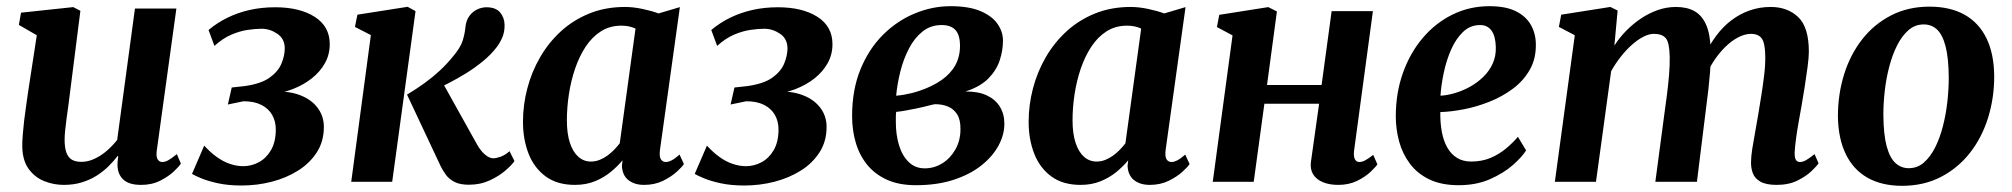

<svg xmlns="http://www.w3.org/2000/svg" viewBox="-20 -588 6506 621"><path d="M186 10Q154 10 123.5 -2Q93 -14 72.8 -41.5Q52.5 -69 52 -116Q52 -133.5 53.8 -154.5Q55.5 -175.5 58.2 -198.8Q61 -222 64.5 -245.8Q68 -269.5 71 -291.5L99 -474L41 -507.5L48 -547L217 -565L240 -553L206.5 -289Q204 -267.5 201 -245.8Q198 -224 195.2 -204Q192.5 -184 190.8 -166.8Q189 -149.5 189 -136.5Q189 -109.5 195 -93.8Q201 -78 213 -71.2Q225 -64.5 243 -64.5Q265 -64.5 286.5 -74.8Q308 -85 326.5 -101.2Q345 -117.5 359 -135.5L416.5 -560.5H550.5L487 -100.5Q484.5 -81.5 489.8 -72.8Q495 -64 505 -64Q514 -64 524 -69.5Q534 -75 552 -89.5L565 -59Q560 -50.5 542.8 -34Q525.5 -17.5 498.5 -3.8Q471.5 10 436.5 10Q399.5 10 381.2 -5.2Q363 -20.5 360.5 -46.5Q360 -49 360 -53.2Q360 -57.5 360.2 -62.5Q360.5 -67.5 361.2 -72.8Q362 -78 362.5 -82.5L360.5 -83.5Q347.5 -66.5 330.5 -49.8Q313.5 -33 292 -19.5Q270.5 -6 244.2 2Q218 10 186 10Z M761.5 12Q719 12 686.2 5Q653.5 -2 631.8 -11Q610 -20 601 -25.5L640.5 -117Q660 -95.5 680.8 -80.5Q701.5 -65.5 723.5 -58Q745.5 -50.5 766.5 -50.5Q793.5 -50.5 817.5 -63.5Q841.5 -76.5 856.8 -103Q872 -129.5 872 -169Q872 -196 860.2 -216.5Q848.5 -237 825.2 -248.8Q802 -260.5 767.5 -260.5L717 -250L729.5 -305L771 -309.5Q824.5 -317 852.2 -337Q880 -357 890.5 -382.8Q901 -408.5 901 -431.5Q901 -462.5 877 -478.8Q853 -495 826 -495Q805.5 -495 780.5 -491.2Q755.5 -487.5 728 -475.8Q700.5 -464 673.5 -439.5L654.5 -491Q682.5 -514.5 715.8 -530.8Q749 -547 787.5 -555.8Q826 -564.5 870 -564.5Q949.5 -564.5 998 -533.5Q1046.5 -502.5 1046.5 -445Q1046.5 -411.5 1031 -383.8Q1015.5 -356 988.8 -334.8Q962 -313.5 927.2 -300Q892.5 -286.5 854 -282L845.5 -289Q900 -296.5 941 -283.5Q982 -270.5 1004.8 -242.5Q1027.5 -214.5 1027.5 -177.5Q1027.5 -131 1005 -95.8Q982.5 -60.5 944.5 -36.5Q906.5 -12.5 859 -0.2Q811.5 12 761.5 12Z M1116 0 1179.5 -474.5 1128 -501 1136 -540.5 1298.5 -566 1324 -552 1248.5 0ZM1496.5 9.5Q1467 9.5 1449.2 0Q1431.5 -9.5 1421.8 -23.2Q1412 -37 1406 -49L1296.5 -282Q1326.5 -300 1352.8 -319Q1379 -338 1402 -359.2Q1425 -380.5 1444.5 -404.5Q1469 -433.5 1476 -455.2Q1483 -477 1485 -497Q1487 -521.5 1498 -536.2Q1509 -551 1524 -557.8Q1539 -564.5 1553 -564.5Q1583.5 -564.5 1597.5 -547.8Q1611.5 -531 1612 -508Q1612.5 -485 1604.5 -466.5Q1596.5 -448 1585 -433.5Q1567.5 -411 1542 -390Q1516.5 -369 1487.8 -351.2Q1459 -333.5 1431.8 -319.5Q1404.5 -305.5 1383 -296L1400.5 -340.5L1522.5 -121.5Q1534.5 -100 1548.8 -88Q1563 -76 1575.5 -76Q1585 -76 1599.5 -81.2Q1614 -86.5 1628 -99L1644 -67Q1635.5 -54.5 1614.8 -36.5Q1594 -18.5 1563.8 -4.5Q1533.5 9.5 1496.5 9.5Z M2114.5 -102.5Q2112 -81 2117.8 -72.5Q2123.5 -64 2133.5 -64Q2141.5 -64 2152 -69.2Q2162.5 -74.5 2178 -88L2192 -57.5Q2187 -49 2169.2 -32.8Q2151.5 -16.5 2124.5 -3.2Q2097.5 10 2063 10Q2032.5 10 2012.8 -5.2Q1993 -20.5 1991.5 -51.5L1993.5 -69.5Q1977.5 -50 1955.2 -31.8Q1933 -13.5 1904.2 -1.8Q1875.5 10 1839.5 10Q1782 10 1744.8 -17.5Q1707.5 -45 1689.5 -91.2Q1671.5 -137.5 1671.5 -194Q1671.5 -248.5 1685.5 -302Q1699.5 -355.5 1727 -403Q1754.5 -450.5 1794.5 -487Q1834.5 -523.5 1886.5 -544.5Q1938.5 -565.5 2001.5 -565.5Q2028 -565.5 2058.5 -559Q2089 -552.5 2110 -544.5L2179 -565ZM2035.5 -495.5Q2025 -500.5 2013.5 -502.8Q2002 -505 1989.5 -505Q1952.5 -505 1923.8 -486.8Q1895 -468.5 1874.2 -437Q1853.5 -405.5 1840 -365.8Q1826.5 -326 1820 -283Q1813.5 -240 1813.5 -199Q1813.5 -156 1823.2 -126.2Q1833 -96.5 1850.5 -81Q1868 -65.5 1891 -65.5Q1906 -65.5 1919.2 -70.8Q1932.5 -76 1944.2 -84.5Q1956 -93 1966 -103.2Q1976 -113.5 1984.5 -124.5Z M2387.5 12Q2345 12 2312.2 5Q2279.5 -2 2257.8 -11Q2236 -20 2227 -25.5L2266.5 -117Q2286 -95.5 2306.8 -80.5Q2327.5 -65.5 2349.5 -58Q2371.5 -50.5 2392.5 -50.5Q2419.5 -50.5 2443.5 -63.5Q2467.5 -76.5 2482.8 -103Q2498 -129.5 2498 -169Q2498 -196 2486.2 -216.5Q2474.5 -237 2451.2 -248.8Q2428 -260.5 2393.5 -260.5L2343 -250L2355.5 -305L2397 -309.5Q2450.5 -317 2478.2 -337Q2506 -357 2516.5 -382.8Q2527 -408.5 2527 -431.5Q2527 -462.5 2503 -478.8Q2479 -495 2452 -495Q2431.5 -495 2406.5 -491.2Q2381.5 -487.5 2354 -475.8Q2326.5 -464 2299.5 -439.5L2280.5 -491Q2308.5 -514.5 2341.8 -530.8Q2375 -547 2413.5 -555.8Q2452 -564.5 2496 -564.5Q2575.5 -564.5 2624 -533.5Q2672.5 -502.5 2672.5 -445Q2672.5 -411.5 2657 -383.8Q2641.5 -356 2614.8 -334.8Q2588 -313.5 2553.2 -300Q2518.5 -286.5 2480 -282L2471.5 -289Q2526 -296.5 2567 -283.5Q2608 -270.5 2630.8 -242.5Q2653.5 -214.5 2653.5 -177.5Q2653.5 -131 2631 -95.8Q2608.5 -60.5 2570.5 -36.5Q2532.5 -12.5 2485 -0.2Q2437.5 12 2387.5 12Z M2942.5 11Q2887.5 11 2848.5 -6.8Q2809.5 -24.5 2784.5 -55.5Q2759.5 -86.5 2747.8 -126.8Q2736 -167 2736 -212.5Q2736 -297.5 2763 -363.5Q2790 -429.5 2835.5 -475Q2881 -520.5 2938 -544.2Q2995 -568 3054.5 -568Q3114 -568 3151.5 -552Q3189 -536 3206.5 -510.5Q3224 -485 3224 -457Q3224 -425 3213.5 -393Q3203 -361 3176.8 -334.2Q3150.5 -307.5 3102.5 -292Q3144.5 -292.5 3172.2 -279.2Q3200 -266 3214.2 -242.5Q3228.5 -219 3228.5 -187.5Q3228.5 -152.5 3209.8 -117.5Q3191 -82.5 3154.5 -53.2Q3118 -24 3064.5 -6.5Q3011 11 2942.5 11ZM2971 -43.5Q3001.5 -43.5 3027.8 -59.8Q3054 -76 3070.2 -104.8Q3086.5 -133.5 3086.5 -170Q3087 -200 3076 -217.8Q3065 -235.5 3046.5 -243.2Q3028 -251 3004.5 -251Q2997 -250 2987.8 -247.5Q2978.5 -245 2967.8 -242.5Q2957 -240 2945.5 -237.5Q2929.5 -234.5 2913 -231.2Q2896.5 -228 2878.5 -226Q2877.5 -217.5 2877.5 -209.2Q2877.5 -201 2877.5 -192.5Q2877.5 -152 2887.8 -118.2Q2898 -84.5 2919 -64Q2940 -43.5 2971 -43.5ZM2878.5 -278.5Q2892 -279.5 2904.5 -281.8Q2917 -284 2929.2 -287Q2941.5 -290 2954.5 -294.5Q2996 -308.5 3025.2 -329Q3054.5 -349.5 3069.8 -377Q3085 -404.5 3085 -439.5Q3085 -475 3070.2 -491Q3055.5 -507 3025.5 -507Q2990 -507 2963.8 -486Q2937.5 -465 2919.8 -430.8Q2902 -396.5 2892 -356.5Q2882 -316.5 2878.5 -278.5Z M3750 -102.5Q3747.5 -81 3753.2 -72.5Q3759 -64 3769 -64Q3777 -64 3787.5 -69.2Q3798 -74.5 3813.5 -88L3827.5 -57.5Q3822.5 -49 3804.8 -32.8Q3787 -16.5 3760 -3.2Q3733 10 3698.5 10Q3668 10 3648.2 -5.2Q3628.5 -20.5 3627 -51.5L3629 -69.5Q3613 -50 3590.8 -31.8Q3568.5 -13.5 3539.8 -1.8Q3511 10 3475 10Q3417.5 10 3380.2 -17.5Q3343 -45 3325 -91.2Q3307 -137.5 3307 -194Q3307 -248.5 3321 -302Q3335 -355.5 3362.5 -403Q3390 -450.5 3430 -487Q3470 -523.5 3522 -544.5Q3574 -565.5 3637 -565.5Q3663.5 -565.5 3694 -559Q3724.5 -552.5 3745.5 -544.5L3814.5 -565ZM3671 -495.5Q3660.5 -500.5 3649 -502.8Q3637.5 -505 3625 -505Q3588 -505 3559.2 -486.8Q3530.5 -468.5 3509.8 -437Q3489 -405.5 3475.5 -365.8Q3462 -326 3455.5 -283Q3449 -240 3449 -199Q3449 -156 3458.8 -126.2Q3468.5 -96.5 3486 -81Q3503.5 -65.5 3526.5 -65.5Q3541.5 -65.5 3554.8 -70.8Q3568 -76 3579.8 -84.5Q3591.5 -93 3601.5 -103.2Q3611.5 -113.5 3620 -124.5Z M4359.5 -100Q4357.5 -81 4362.5 -72.5Q4367.5 -64 4376.5 -64Q4385 -64 4394.5 -68.8Q4404 -73.5 4421.5 -87L4435 -56.5Q4430 -48.5 4413.2 -32.5Q4396.5 -16.5 4369.8 -3.2Q4343 10 4308.5 10Q4279.5 10 4258.5 1.2Q4237.5 -7.5 4227.2 -24.2Q4217 -41 4220 -64L4246.5 -252.5H4069.5L4035 0H3902.5L3966.5 -473.5L3916 -500.5L3923.5 -540L4082 -565L4110 -551L4078 -313H4254.5L4287 -552H4420.5Z M4916 -101.5Q4903 -80.5 4873.2 -54.2Q4843.5 -28 4799.2 -8.5Q4755 11 4698 11Q4642 11 4603 -7.8Q4564 -26.5 4540 -58.8Q4516 -91 4505.2 -130.8Q4494.5 -170.5 4494.5 -211.5Q4494.5 -287 4517.5 -351.8Q4540.5 -416.5 4581.5 -465Q4622.5 -513.5 4677.8 -540.8Q4733 -568 4797.5 -568Q4849.5 -568 4882.2 -552Q4915 -536 4931 -508.2Q4947 -480.5 4947.5 -446Q4948.5 -398.5 4928 -362.5Q4907.5 -326.5 4873.2 -301Q4839 -275.5 4797.5 -259Q4756 -242.5 4714.5 -234.5Q4673 -226.5 4638.5 -225.5Q4638 -190.5 4643.5 -161.2Q4649 -132 4661.2 -110.5Q4673.5 -89 4692.8 -77.2Q4712 -65.5 4738 -65.5Q4773 -65.5 4800.8 -77.2Q4828.5 -89 4850.5 -107.2Q4872.5 -125.5 4889.5 -145.5ZM4767.5 -507Q4735.5 -507 4712.5 -485.2Q4689.5 -463.5 4674 -428.8Q4658.5 -394 4650 -354.2Q4641.5 -314.5 4639 -278.5Q4660.5 -279.5 4685.2 -286.8Q4710 -294 4733.8 -307Q4757.5 -320 4777 -338.8Q4796.5 -357.5 4807.8 -382Q4819 -406.5 4818 -436Q4817 -471.5 4804 -489.2Q4791 -507 4767.5 -507Z M5212 -554 5201.5 -440.5Q5218 -466.5 5240.2 -489Q5262.5 -511.5 5288.5 -528.8Q5314.5 -546 5342.8 -555.8Q5371 -565.5 5400.5 -565.5Q5436.5 -565.5 5460.8 -551.8Q5485 -538 5498.2 -508Q5511.5 -478 5513 -427.5Q5513.5 -420.5 5513.2 -412.5Q5513 -404.5 5512.5 -396Q5512 -387.5 5511 -379L5492 -405Q5508.5 -442.5 5530.8 -472.2Q5553 -502 5580.5 -522.8Q5608 -543.5 5639.8 -554.5Q5671.5 -565.5 5707 -565.5Q5761.5 -565.5 5796 -532.8Q5830.5 -500 5830.5 -420.5Q5830.5 -403 5826.5 -372.5Q5822.5 -342 5817.2 -308.2Q5812 -274.5 5807 -246.5Q5802.5 -221.5 5797.5 -193.5Q5792.5 -165.5 5789 -139.5Q5785.5 -113.5 5784.5 -93.5Q5784.5 -76 5789.2 -70Q5794 -64 5801.5 -64Q5811 -64 5821.2 -69.8Q5831.5 -75.5 5849 -89.5L5862 -59.5Q5856.5 -51.5 5839.5 -35Q5822.5 -18.5 5794 -4.2Q5765.5 10 5726.5 10Q5692 10 5673.8 -0.5Q5655.5 -11 5649.2 -28Q5643 -45 5643.5 -64Q5643.5 -81 5647.5 -106.8Q5651.5 -132.5 5657 -161.8Q5662.5 -191 5667 -219Q5671.5 -246.5 5676.8 -279.2Q5682 -312 5686 -345Q5690 -378 5689.5 -406.5Q5689 -449 5678 -463.8Q5667 -478.5 5643.5 -478.5Q5624 -478.5 5602.5 -467.5Q5581 -456.5 5560 -436Q5539 -415.5 5521.2 -387.8Q5503.5 -360 5491.5 -326.5L5513.5 -403.5Q5513 -380.5 5510.8 -353.2Q5508.5 -326 5505.5 -298.2Q5502.5 -270.5 5499 -246L5468.5 0H5334L5363 -218Q5367 -246 5371.2 -278.8Q5375.5 -311.5 5378.2 -344Q5381 -376.5 5380.5 -404.5Q5379.5 -450.5 5367.8 -464.5Q5356 -478.5 5329 -478.5Q5313.5 -478.5 5295 -469Q5276.5 -459.5 5257.8 -442.8Q5239 -426 5221.8 -404Q5204.5 -382 5191 -357.5L5142 0H5009L5073.5 -474L5022 -501L5029.5 -540.5L5188.5 -565.5Z M6220.5 -566.5Q6287.5 -566.5 6334 -540.5Q6380.5 -514.5 6405 -464.2Q6429.5 -414 6430 -341Q6430 -270.5 6410 -206.5Q6390 -142.5 6351.2 -93.2Q6312.5 -44 6257.2 -15.5Q6202 13 6132 13Q6066.5 13 6020.2 -13.2Q5974 -39.5 5949.8 -89.8Q5925.5 -140 5924.5 -211.5Q5924.5 -283.5 5944.5 -347.5Q5964.5 -411.5 6003 -460.8Q6041.5 -510 6096.5 -538.2Q6151.5 -566.5 6220.5 -566.5ZM6202 -509Q6174 -509 6152.8 -490.5Q6131.5 -472 6116 -441.2Q6100.5 -410.5 6090.5 -372.2Q6080.5 -334 6076 -293.8Q6071.5 -253.5 6071.5 -216.5Q6072 -152.5 6082.2 -114.8Q6092.5 -77 6110.8 -60.5Q6129 -44 6153.5 -44Q6181.5 -44 6202.5 -62.2Q6223.5 -80.5 6239 -111.2Q6254.5 -142 6264.2 -180.2Q6274 -218.5 6278.5 -259Q6283 -299.5 6283 -337Q6282.5 -401.5 6272.5 -439Q6262.5 -476.5 6244.8 -492.8Q6227 -509 6202 -509Z"/></svg>

Font: Merriweather 24pt
Style: Bold Italic
Weight: 700
Italic angle: -7.8°
Designer: Eben Sorkin
Foundry: Eben Sorkin
Version: Version 2.101